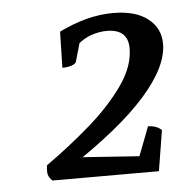

<svg xmlns="http://www.w3.org/2000/svg" viewBox="-38 -780 445 467"><g transform="rotate(-5 184.5 -546.5)"><path d="M72 -350Q64 -358 62 -365Q60 -372 62 -388Q120 -429 171 -473.5Q222 -518 254.5 -564Q287 -610 287 -654Q287 -701 235 -701Q218 -701 199 -695Q180 -689 160 -672L171 -692L154 -633Q153 -628 143 -624.5Q133 -621 120 -621L122 -709Q191 -743 254 -743Q309 -743 339 -719.5Q369 -696 369 -658Q369 -602 306.5 -531.5Q244 -461 116 -377L109 -403L308 -389L284 -380L315 -461Q325 -461 333.5 -458Q342 -455 348 -449L332 -350Z"/></g></svg>

Font: Petrona
Style: Italic
Weight: 400
Italic angle: -9°
Designer: Ringo R. Seeber
Foundry: Ringo R. Seeber
Version: Version 2.001; ttfautohint (v1.8.3)